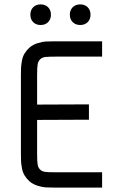

<svg xmlns="http://www.w3.org/2000/svg" viewBox="-20 -854 550 874"><path d="M311 -821Q324.2 -834 345.2 -834Q366.2 -834 379.2 -821Q392.1 -808.1 392.1 -787.1Q392.1 -766.1 379.2 -753.2Q366.2 -740.2 345.2 -740.2Q324.2 -740.2 311 -753.2Q297.9 -766.1 297.9 -787.1Q297.9 -808.1 311 -821ZM131.1 -821Q144 -834 165 -834Q186 -834 199 -821Q211.9 -808.1 211.9 -787.1Q211.9 -766.1 199 -753.2Q186 -740.2 165 -740.2Q144 -740.2 131.1 -753.2Q118.2 -766.1 118.2 -787.1Q118.2 -808.1 131.1 -821ZM148.9 -377.9 384.8 -378.9V-309.1L148.9 -308.1V-154.8Q148.9 -118.7 151.6 -103.5Q154.3 -88.4 166 -79.1Q174.3 -72.8 187.7 -71.3Q201.2 -69.8 231.9 -69.8H444.8V0H231.9Q203.1 0 188 -1Q172.9 -2 151.9 -8.3Q130.9 -14.6 115.2 -27.8Q101.1 -40.5 92.3 -54.7Q83.5 -68.8 80.1 -87.4Q76.7 -106 75.9 -118.4Q75.2 -130.9 75.2 -154.8V-511.2Q75.2 -535.2 75.9 -547.6Q76.7 -560.1 80.1 -578.6Q83.5 -597.2 92.3 -611.3Q101.1 -625.5 115.2 -638.2Q130.9 -651.4 151.9 -657.7Q172.9 -664.1 188 -665Q203.1 -666 231.9 -666H444.8V-596.2H231.9Q201.2 -596.2 187.7 -594.7Q174.3 -593.3 166 -586.9Q154.3 -577.6 151.6 -562.5Q148.9 -547.4 148.9 -511.2Z"/></svg>

Font: Gidolinya
Style: Regular
Weight: 400
Version: Version 1.0.3